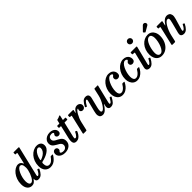

<svg xmlns="http://www.w3.org/2000/svg" viewBox="416 -2447 4129 4129"><g transform="rotate(-45 2480.5 -383.0)"><path d="M509 -132.5Q480 -68 440.5 -28Q401 12 343.5 12Q308.5 12 292 -4.2Q275.5 -20.5 274 -46Q273.5 -52 274 -56.2Q274.5 -60.5 275 -65Q278 -83 265.5 -65Q244 -33 215.5 -10.8Q187 11.5 144 11.5Q80.5 11.5 39 -38.5Q-2.5 -88.5 -2.5 -180.5Q-2.5 -255.5 20.5 -319.5Q43.5 -383.5 81 -430.8Q118.5 -478 163.2 -504.2Q208 -530.5 251.5 -530.5Q290.5 -530.5 314 -509.8Q337.5 -489 346.5 -466Q356 -439.5 362 -465L415.5 -697Q417.5 -706 416.8 -712Q416 -718 404.5 -718H375Q366.5 -718 364.5 -721.5Q362.5 -725 362.5 -734.5L363 -761.5Q363 -771.5 365 -775.8Q367 -780 376 -780H507.5Q524.5 -780 528.8 -777Q533 -774 530 -760L371 -91Q368 -79.5 368 -69Q368 -51 382 -51Q401 -51 424.5 -80Q448 -109 467 -151Q470 -157.5 472.5 -159.5Q475 -161.5 481.5 -159L503.5 -149.5Q510.5 -147 511.5 -143.8Q512.5 -140.5 509 -132.5ZM328 -355Q328 -386 323 -413.5Q318 -441 304 -458.5Q290 -476 263 -476Q235.5 -476 208.5 -445.8Q181.5 -415.5 159.2 -367Q137 -318.5 123.8 -263Q110.5 -207.5 110.5 -157Q110.5 -107 126 -76.5Q141.5 -46 172 -46Q195 -46 217.5 -68Q240 -90 259.8 -125.5Q279.5 -161 295 -202.8Q310.5 -244.5 319.2 -284.5Q328 -324.5 328 -355Z M538.5 -191.5Q538.5 -263.5 561.5 -325.2Q584.5 -387 624.2 -433Q664 -479 714.8 -504.8Q765.5 -530.5 820.5 -530.5Q879 -530.5 914.8 -500.2Q950.5 -470 950.5 -413.5Q950.5 -368 924.5 -332.2Q898.5 -296.5 857 -270Q815.5 -243.5 767 -225.8Q718.5 -208 673.5 -198.5Q658 -195 652.8 -187.8Q647.5 -180.5 647 -159Q646.5 -103.5 666.8 -74.5Q687 -45.5 724 -45.5Q769 -45.5 804.2 -76Q839.5 -106.5 865.5 -145.5Q870 -152 874.2 -154Q878.5 -156 890 -156H915Q930.5 -156 933.5 -152.5Q936.5 -149 929.5 -137.5Q907.5 -99.5 876.2 -65.5Q845 -31.5 804 -10.5Q763 10.5 712 10.5Q636 10.5 587.2 -41.5Q538.5 -93.5 538.5 -191.5ZM679 -249.5Q722 -264 761 -289.2Q800 -314.5 824.2 -349Q848.5 -383.5 849 -425Q849 -449 838.5 -463Q828 -477 806 -477Q778 -477 749.5 -450.5Q721 -424 698 -379.5Q675 -335 663 -281Q659 -262.5 660.5 -253.5Q662 -244.5 679 -249.5Z M1246 -126.5Q1246 -155 1230.8 -174.8Q1215.5 -194.5 1191.5 -209.5Q1167.5 -224.5 1140.5 -239Q1113.5 -253.5 1089.5 -271.2Q1065.5 -289 1050.2 -313.8Q1035 -338.5 1035 -375Q1035 -424.5 1060.5 -460Q1086 -495.5 1127.8 -514.5Q1169.5 -533.5 1218.5 -533.5Q1287.5 -533.5 1331 -499.8Q1374.5 -466 1374.5 -410Q1374.5 -379 1355.5 -362.8Q1336.5 -346.5 1309.5 -346.5Q1284.5 -346.5 1267.2 -362.2Q1250 -378 1250 -398.5Q1250 -415.5 1256.5 -425Q1263 -434.5 1269.5 -441.8Q1276 -449 1276 -458.5Q1276 -469.5 1260.8 -477Q1245.5 -484.5 1223 -484.5Q1181 -484.5 1157 -462.8Q1133 -441 1133 -404Q1133 -376 1148.5 -357.8Q1164 -339.5 1188.2 -325.8Q1212.5 -312 1240 -298.5Q1267.5 -285 1291.8 -267Q1316 -249 1331.5 -222Q1347 -195 1347 -154Q1347 -77 1292 -31.8Q1237 13.5 1148 13.5Q1099 13.5 1060 -3.2Q1021 -20 998.2 -50Q975.5 -80 975.5 -119Q975.5 -156 995.8 -178.2Q1016 -200.5 1045.5 -200.5Q1073.5 -200.5 1090.2 -183.8Q1107 -167 1107 -141Q1106.5 -121 1098.2 -110Q1090 -99 1081.8 -91.5Q1073.5 -84 1073.5 -74.5Q1073.5 -58.5 1094.5 -48.2Q1115.5 -38 1150.5 -38Q1192.5 -38 1219 -63.8Q1245.5 -89.5 1246 -126.5Z M1444.5 -520H1495Q1504.5 -520 1505.5 -522.5Q1506.5 -525 1508 -532.5L1523.5 -597.5Q1525.5 -607.5 1528.2 -609Q1531 -610.5 1541.5 -612.5Q1560.5 -615 1576.5 -621.5Q1592.5 -628 1602 -633.5Q1610.5 -638 1613.8 -639.5Q1617 -641 1626 -641Q1634 -641 1635.8 -639Q1637.5 -637 1636 -630L1613 -531.5Q1611.5 -524 1612 -522Q1612.5 -520 1621.5 -520H1676Q1686 -520 1688.2 -517.5Q1690.5 -515 1690 -503.5L1689.5 -474Q1689.5 -462.5 1686.8 -460.2Q1684 -458 1673.5 -458H1606Q1598.5 -458 1597 -456Q1595.5 -454 1594 -447L1513.5 -113Q1507.5 -89.5 1508.5 -71.5Q1509.5 -53.5 1530 -53.5Q1547 -53.5 1563 -69.2Q1579 -85 1591.8 -106.2Q1604.5 -127.5 1612.5 -144.5Q1615.5 -152 1619.2 -157.2Q1623 -162.5 1632 -158L1652 -148.5Q1659.5 -144.5 1660.2 -141.5Q1661 -138.5 1657 -128Q1644.5 -96.5 1622.5 -63.8Q1600.5 -31 1568.8 -9Q1537 13 1495.5 13Q1435 13 1418.8 -31Q1402.5 -75 1421 -156L1488.5 -445Q1490.5 -453 1488.8 -455.5Q1487 -458 1477 -458H1441.5Q1434 -458 1432 -461.5Q1430 -465 1430 -473V-504Q1430 -513.5 1432.8 -516.8Q1435.5 -520 1444.5 -520Z M1776 -520H1897.5Q1915.5 -520 1921.5 -516.2Q1927.5 -512.5 1924 -498L1913.5 -452Q1909 -431.5 1911.8 -431.2Q1914.5 -431 1926.5 -449.5Q1950 -487.5 1978.8 -509Q2007.5 -530.5 2043.5 -530.5Q2084.5 -530.5 2112 -506Q2139.5 -481.5 2139.5 -446.5Q2139.5 -411 2118.8 -387.8Q2098 -364.5 2067 -364.5Q2036.5 -364.5 2019.8 -380.8Q2003 -397 2003 -423Q2003 -437.5 2008.5 -445.8Q2014 -454 2014 -460Q2014 -467 2006 -467Q1993 -467 1972.8 -444Q1952.5 -421 1930.5 -383Q1908.5 -345 1889.5 -298.8Q1870.5 -252.5 1860 -206.5L1817.5 -19.5Q1814.5 -7 1811.5 -3.5Q1808.5 0 1792.5 0H1729Q1712.5 0 1710.5 -4.8Q1708.5 -9.5 1711.5 -21.5L1807.5 -434.5Q1811 -450.5 1809 -454.2Q1807 -458 1791.5 -458H1772.5Q1762 -458 1759.8 -462.2Q1757.5 -466.5 1757.5 -479.5V-504.5Q1757.5 -520 1776 -520Z M2147 -389Q2182.5 -456 2217.8 -493.8Q2253 -531.5 2307 -531.5Q2357 -531.5 2376.8 -500.8Q2396.5 -470 2382 -415L2326.5 -193Q2311 -132 2312.8 -94.5Q2314.5 -57 2344.5 -57Q2364 -57 2390.2 -83Q2416.5 -109 2443.2 -151.8Q2470 -194.5 2492.2 -245.5Q2514.5 -296.5 2526 -346.5L2562.5 -509Q2564 -515 2566.8 -517.5Q2569.5 -520 2577 -520H2658.5Q2668 -520 2670 -518.5Q2672 -517 2670 -509.5L2569.5 -97Q2566 -82 2566.2 -66.5Q2566.5 -51 2580 -51Q2598 -51 2618 -78.2Q2638 -105.5 2660.5 -145Q2665.5 -153.5 2668.8 -156Q2672 -158.5 2679.5 -155L2695.5 -147.5Q2703.5 -144 2705.2 -140.8Q2707 -137.5 2702 -128.5Q2669.5 -65 2633.8 -26.5Q2598 12 2541.5 12Q2497 12 2479.5 -17.5Q2462 -47 2471.5 -89L2481 -128Q2483.5 -139 2481 -139.8Q2478.5 -140.5 2474.5 -133.5Q2437.5 -72.5 2393.8 -31Q2350 10.5 2300 10.5Q2266 10.5 2241.5 -7Q2217 -24.5 2210 -65.8Q2203 -107 2222 -179L2282.5 -417.5Q2284.5 -425.5 2287.5 -438.2Q2290.5 -451 2289 -461.2Q2287.5 -471.5 2276 -471.5Q2256 -471.5 2234.8 -444Q2213.5 -416.5 2189.5 -372.5Q2185 -365 2181.5 -361.5Q2178 -358 2170 -362L2152.5 -370Q2144.5 -374 2143.8 -377.5Q2143 -381 2147 -389Z M3155 -398.5Q3155 -352.5 3131.8 -333.8Q3108.5 -315 3080 -315Q3056.5 -315 3037 -329.2Q3017.5 -343.5 3017.5 -374Q3017.5 -400 3029 -413Q3040.5 -426 3052 -434Q3063.5 -442 3063.5 -452Q3063.5 -461 3049.2 -471.2Q3035 -481.5 3012.5 -481.5Q2980.5 -481.5 2950.8 -451Q2921 -420.5 2897.2 -371Q2873.5 -321.5 2859.8 -264Q2846 -206.5 2846 -152Q2846 -102.5 2864.5 -74Q2883 -45.5 2918.5 -45.5Q2947.5 -45.5 2974.8 -64Q3002 -82.5 3024 -109.2Q3046 -136 3059.5 -160.5Q3063 -167.5 3067.2 -170.2Q3071.5 -173 3083 -173H3106Q3121 -173 3125.8 -169.8Q3130.5 -166.5 3125.5 -156Q3107.5 -117.5 3076.2 -79Q3045 -40.5 3001 -15Q2957 10.5 2902 10.5Q2851.5 10.5 2813.8 -16Q2776 -42.5 2755.2 -88.5Q2734.5 -134.5 2734.5 -193Q2734.5 -264.5 2756.8 -325.8Q2779 -387 2817 -433Q2855 -479 2902.8 -504.8Q2950.5 -530.5 3002.5 -530.5Q3056 -530.5 3089.8 -510.8Q3123.5 -491 3139.2 -460.8Q3155 -430.5 3155 -398.5Z M3600.5 -398.5Q3600.5 -352.5 3577.2 -333.8Q3554 -315 3525.5 -315Q3502 -315 3482.5 -329.2Q3463 -343.5 3463 -374Q3463 -400 3474.5 -413Q3486 -426 3497.5 -434Q3509 -442 3509 -452Q3509 -461 3494.8 -471.2Q3480.5 -481.5 3458 -481.5Q3426 -481.5 3396.2 -451Q3366.5 -420.5 3342.8 -371Q3319 -321.5 3305.2 -264Q3291.5 -206.5 3291.5 -152Q3291.5 -102.5 3310 -74Q3328.5 -45.5 3364 -45.5Q3393 -45.5 3420.2 -64Q3447.5 -82.5 3469.5 -109.2Q3491.5 -136 3505 -160.5Q3508.5 -167.5 3512.8 -170.2Q3517 -173 3528.5 -173H3551.5Q3566.5 -173 3571.2 -169.8Q3576 -166.5 3571 -156Q3553 -117.5 3521.8 -79Q3490.5 -40.5 3446.5 -15Q3402.5 10.5 3347.5 10.5Q3297 10.5 3259.2 -16Q3221.5 -42.5 3200.8 -88.5Q3180 -134.5 3180 -193Q3180 -264.5 3202.2 -325.8Q3224.5 -387 3262.5 -433Q3300.5 -479 3348.2 -504.8Q3396 -530.5 3448 -530.5Q3501.5 -530.5 3535.2 -510.8Q3569 -491 3584.8 -460.8Q3600.5 -430.5 3600.5 -398.5Z M3761.5 -698.5Q3761.5 -727 3781.5 -746Q3801.5 -765 3829.5 -765Q3857.5 -765 3877.5 -746Q3897.5 -727 3897 -698.5Q3896.5 -670 3877 -651.2Q3857.5 -632.5 3829.5 -632.5Q3801.5 -632.5 3781.5 -651.2Q3761.5 -670 3761.5 -698.5ZM3851.5 -494.5 3752 -99Q3750.5 -93.5 3748.5 -82.5Q3746.5 -71.5 3746.5 -67.5Q3746.5 -51 3759.5 -51Q3775.5 -51 3798.2 -79Q3821 -107 3841 -147.5Q3845 -155 3848.8 -158Q3852.5 -161 3861 -157L3878 -149.5Q3885.5 -146 3886.2 -142Q3887 -138 3883 -129Q3851.5 -65 3812.8 -26.5Q3774 12 3720 12Q3686.5 12 3662.8 -5Q3639 -22 3639 -59Q3639 -66 3640.5 -77Q3642 -88 3644 -95.5L3729 -439.5Q3732 -451 3729 -454.5Q3726 -458 3713 -458H3685Q3671.5 -458 3668 -461.5Q3664.5 -465 3664.5 -478V-503.5Q3664.5 -514.5 3668.8 -517.2Q3673 -520 3683 -520H3830Q3849.5 -520 3852.8 -515.8Q3856 -511.5 3851.5 -494.5Z M3920 -198.5Q3920 -271 3942 -331.8Q3964 -392.5 4002.2 -436.8Q4040.5 -481 4089.8 -505.5Q4139 -530 4193 -530Q4250 -530 4289.5 -502Q4329 -474 4349.8 -428Q4370.5 -382 4370.5 -328Q4370.5 -231 4335 -154.5Q4299.5 -78 4238.2 -34Q4177 10 4099 10Q4039.5 10 3999.5 -19.2Q3959.5 -48.5 3939.8 -96Q3920 -143.5 3920 -198.5ZM4027.5 -141Q4027.5 -96 4046.5 -69Q4065.5 -42 4101.5 -42Q4135 -42 4163.8 -74Q4192.5 -106 4213.8 -156.2Q4235 -206.5 4246.8 -263.2Q4258.5 -320 4258.5 -369.5Q4258.5 -414 4241.8 -446Q4225 -478 4189.5 -478Q4160 -478 4135 -456Q4110 -434 4090.2 -397.2Q4070.5 -360.5 4056.5 -316Q4042.5 -271.5 4035 -225.8Q4027.5 -180 4027.5 -141ZM4345 -740Q4358.5 -718.5 4352.8 -700.2Q4347 -682 4330.5 -673L4209 -603Q4202.5 -599 4199 -599Q4195.5 -599 4190 -605L4167.5 -628.5Q4159.5 -637 4167.5 -644.5L4268.5 -747Q4284 -763.5 4308.2 -761.2Q4332.5 -759 4345 -740Z M4471 -520H4601.5Q4620.5 -520 4623.8 -516.5Q4627 -513 4624 -498L4607.5 -424.5Q4602 -400.5 4605.5 -400Q4609 -399.5 4624 -423.5Q4656.5 -475 4695.2 -502.8Q4734 -530.5 4778 -530.5Q4812 -530.5 4839 -512.2Q4866 -494 4874.8 -452.5Q4883.5 -411 4862.5 -341L4792.5 -102Q4790.5 -95 4788.2 -83.2Q4786 -71.5 4786 -68Q4786 -51 4800 -51Q4818 -51 4840.8 -78Q4863.5 -105 4883.5 -145Q4888.5 -154 4892.2 -157.8Q4896 -161.5 4903.5 -157L4921 -148Q4928 -144.5 4930 -141.2Q4932 -138 4927 -128Q4895 -65 4856 -26.8Q4817 11.5 4765.5 11.5Q4729.5 11.5 4706.2 -5.5Q4683 -22.5 4683 -58.5Q4683 -76 4688.5 -96.5L4748.5 -327Q4759.5 -368 4764.8 -399Q4770 -430 4763.5 -447.2Q4757 -464.5 4733.5 -464.5Q4708 -464.5 4680.8 -437.5Q4653.5 -410.5 4627.8 -366.2Q4602 -322 4581.5 -269.8Q4561 -217.5 4549.5 -167.5L4517 -25Q4514 -12.5 4510 -6.2Q4506 0 4490 0H4436.5Q4414.5 0 4410.5 -4Q4406.5 -8 4410.5 -25.5L4506.5 -439.5Q4509.5 -452.5 4506.5 -455.2Q4503.5 -458 4491.5 -458H4469.5Q4457 -458 4454.5 -462.5Q4452 -467 4452 -480V-499.5Q4452 -512.5 4455.2 -516.2Q4458.5 -520 4471 -520Z"/></g></svg>

Font: Besley* Narrow Medium
Style: Italic
Weight: 500
Width: 4
Italic angle: -13°
Designer: Owen Earl
Foundry: indestructible type*
Version: Version 3.000; ttfautohint (v1.8.3)